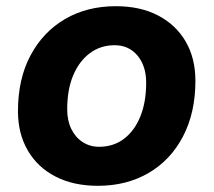

<svg xmlns="http://www.w3.org/2000/svg" viewBox="-20 -588 690 620"><path d="M296 12Q217 12 159 -18Q101 -48 69.5 -102.5Q38 -157 38 -229Q38 -333 78.5 -409Q119 -485 190 -526.5Q261 -568 354 -568Q433 -568 490.5 -538Q548 -508 579.5 -454Q611 -400 611 -327Q611 -224 571 -147.5Q531 -71 460 -29.5Q389 12 296 12ZM300 -114Q346 -114 380 -139.5Q414 -165 433 -211.5Q452 -258 452 -321Q452 -375 424 -408.5Q396 -442 350 -442Q305 -442 270.5 -416.5Q236 -391 216.5 -345Q197 -299 197 -235Q197 -199 210 -172Q223 -145 246.5 -129.5Q270 -114 300 -114Z"/></svg>

Font: Azeret Mono Thin
Style: Bold Italic
Weight: 700
Italic angle: -12°
Version: Version 1.002